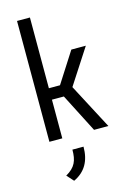

<svg xmlns="http://www.w3.org/2000/svg" viewBox="-148 -818 767 1151"><g transform="rotate(-15 236.0 -243.0)"><path d="M80 0H160V-240H234L357 0H446L298 -281L440 -500H350L229 -311H160V-750H80ZM125 222 163 264C235 230 270 170 270 81H201C201 149 185 188 125 222Z"/></g></svg>

Font: Finlandica
Style: Regular
Weight: 400
Designer: Niklas Ekholm, Juho Hiilivirta, Jaakko Suomalainen
Foundry: Helsinki Type Studio
Version: Version 2.000;Glyphs 3.2 (3202)